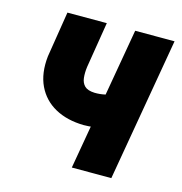

<svg xmlns="http://www.w3.org/2000/svg" viewBox="-85 -605 647 683"><g transform="rotate(15 239.0 -264.0)"><path d="M475.6 -528.3 384.3 0H238.8L330.6 -528.3ZM361.8 -306.6 350.6 -185.1Q335.4 -174.8 316.7 -168.5Q297.9 -162.1 278.1 -159.4Q258.3 -156.7 240.2 -156.7Q178.7 -157.7 134.5 -182.1Q90.3 -206.5 68.8 -251.7Q47.4 -296.9 54.2 -359.9L81.1 -528.3H226.1L198.7 -359.4Q195.8 -337.4 197.8 -319.3Q199.7 -301.3 210.9 -290Q222.2 -278.8 247.6 -277.8Q267.6 -277.3 286.9 -281.7Q306.2 -286.1 325 -293.2Q343.8 -300.3 361.8 -306.6Z"/></g></svg>

Font: Roboto Condensed ExtraBold
Style: Italic
Weight: 800
Italic angle: -12°
Designer: Christian Robertson
Foundry: Google
Version: Version 3.008; 2023